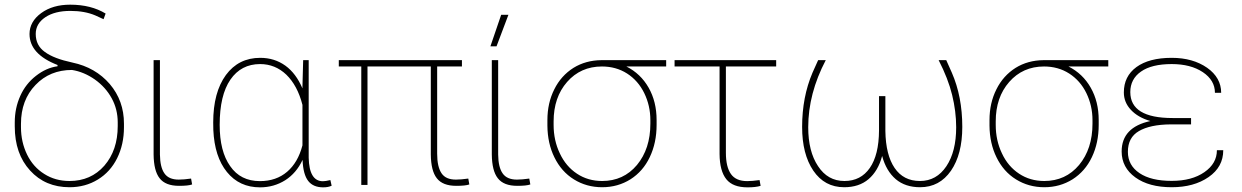

<svg xmlns="http://www.w3.org/2000/svg" viewBox="-20 -783 5261 813"><path d="M105 -639.2C105 -582 144.5 -538.6 223.6 -507.8C223.6 -507.8 223.6 -502.4 223.6 -502.4C223.6 -502.4 223.6 -502.4 223.6 -502.4C191.4 -498 161.1 -484.4 132.3 -461.9C103.5 -439.5 81.1 -411.1 65.9 -377C50.3 -342.3 42.5 -305.2 42.5 -264.6C42.5 -264.6 42.5 -248 42.5 -248C42.5 -248 42.5 -248 42.5 -248C42.5 -170.4 64 -108.4 107.4 -61C150.4 -13.7 206.1 9.8 274.4 9.8C274.4 9.8 274.4 9.8 274.4 9.8C318.8 9.8 358.9 -1 394.5 -22.9C429.7 -44.4 457 -74.7 476.1 -113.3C495.1 -151.9 504.9 -195.3 504.9 -244.1C504.9 -244.1 504.9 -259.8 504.9 -259.8C504.9 -259.8 504.9 -259.8 504.9 -259.8C504.9 -324.2 484.9 -379.9 444.8 -427.2C404.3 -474.1 351.6 -504.4 286.6 -518.1C286.6 -518.1 286.6 -518.1 286.6 -518.1C234.4 -529.3 195.8 -543.9 169.9 -563C144 -581.5 131.3 -606.9 131.3 -639.2C131.3 -639.2 131.3 -639.2 131.3 -639.2C131.3 -668.5 145 -691.9 171.9 -710C198.7 -728 234.4 -736.8 277.8 -736.8C277.8 -736.8 277.8 -736.8 277.8 -736.8C318.4 -736.8 353.5 -730.5 383.3 -717.8C383.3 -717.8 418.5 -701.7 418.5 -701.7C418.5 -701.7 427.2 -725.6 427.2 -725.6C427.2 -725.6 427.2 -725.6 427.2 -725.6C386.2 -750.5 336.4 -763.2 277.3 -763.2C277.3 -763.2 277.3 -763.2 277.3 -763.2C228 -763.2 187 -751.5 154.3 -727.5C121.6 -703.6 105 -673.8 105 -639.2C105 -639.2 105 -639.2 105 -639.2ZM68.8 -258.8C68.8 -258.8 68.8 -258.8 68.8 -258.8C68.8 -325.7 89.4 -380.9 130.4 -423.3C170.9 -465.8 222.7 -486.8 284.7 -486.8C284.7 -486.8 284.7 -486.8 284.7 -486.8C318.8 -481.4 351.1 -467.8 381.8 -446.3C412.6 -424.3 436 -397.9 453.1 -366.7C470.2 -335.4 478.5 -301.3 478.5 -264.6C478.5 -264.6 478.5 -249.5 478.5 -249.5C478.5 -249.5 478.5 -249.5 478.5 -249.5C478.5 -180.7 459.5 -125 421.9 -81.5C383.8 -38.1 334.5 -16.6 274.4 -16.6C274.4 -16.6 274.4 -16.6 274.4 -16.6C234.4 -16.6 198.7 -26.4 167.5 -46.4C136.2 -65.9 111.8 -93.3 94.7 -128.4C77.6 -163.6 68.8 -202.1 68.8 -244.1C68.8 -244.1 68.8 -258.8 68.8 -258.8Z M630.4 -528.3C630.4 -528.3 630.4 -128.9 630.4 -128.9C630.4 -128.9 630.4 -128.9 630.4 -128.9C630.9 -83 639.2 -49.3 655.8 -28.3C672.4 -6.8 699.7 3.9 738.3 3.9C738.3 3.9 738.3 3.9 738.3 3.9C764.2 3.9 782.7 2 793.5 -2C793.5 -2 789.1 -26.9 789.1 -26.9C789.1 -26.9 789.1 -26.9 789.1 -26.9C768.6 -23.9 751 -22.5 736.8 -22.5C736.8 -22.5 736.8 -22.5 736.8 -22.5C708.5 -22.5 688.5 -31.2 676.3 -48.8C664.1 -65.9 657.7 -92.8 657.2 -128.4C657.2 -128.4 657.2 -528.3 657.2 -528.3C657.2 -528.3 630.4 -528.3 630.4 -528.3Z M1263.7 -528.3C1263.7 -528.3 1260.7 -417 1260.7 -417C1260.7 -417 1260.7 -408.7 1260.7 -408.7C1260.7 -408.7 1260.7 -408.7 1260.7 -408.7C1242.7 -450.7 1218.8 -482.9 1188.5 -504.9C1157.7 -526.9 1122.6 -538.1 1082 -538.1C1082 -538.1 1082 -538.1 1082 -538.1C1020.5 -538.1 972.2 -513.7 936.5 -465.3C900.9 -416.5 882.8 -349.6 882.8 -264.6C882.8 -264.6 883.3 -232.9 883.3 -232.9C883.3 -232.9 883.3 -232.9 883.3 -232.9C886.7 -157.2 905.8 -97.7 940.9 -54.7C976.1 -11.2 1022.9 10.3 1081.1 10.3C1081.1 10.3 1081.1 10.3 1081.1 10.3C1120.6 10.3 1156.2 0 1188 -20C1219.2 -40 1243.7 -68.4 1261.2 -106C1261.2 -106 1261.2 -106 1261.2 -106C1262.7 -64.5 1271 -34.7 1285.2 -16.6C1299.3 1.5 1320.8 10.3 1348.6 10.3C1348.6 10.3 1348.6 10.3 1348.6 10.3C1363.3 10.3 1375 7.8 1384.3 3.4C1384.3 3.4 1378.9 -20.5 1378.9 -20.5C1378.9 -20.5 1378.9 -20.5 1378.9 -20.5C1364.7 -17.1 1354.5 -15.6 1347.2 -15.6C1347.2 -15.6 1347.2 -15.6 1347.2 -15.6C1308.6 -15.6 1288.6 -48.8 1287.1 -115.2C1287.1 -115.2 1287.1 -528.3 1287.1 -528.3C1287.1 -528.3 1263.7 -528.3 1263.7 -528.3ZM910.2 -254.4C910.2 -337.9 925.3 -401.9 955.6 -445.8C985.8 -489.7 1027.8 -511.7 1081.5 -511.7C1081.5 -511.7 1081.5 -511.7 1081.5 -511.7C1124 -511.7 1161.1 -496.6 1192.4 -466.8C1223.6 -436.5 1246.6 -394 1260.7 -338.9C1260.7 -338.9 1260.7 -167.5 1260.7 -167.5C1260.7 -167.5 1260.7 -167.5 1260.7 -167.5C1248 -119.1 1226.6 -82 1195.8 -55.7C1165 -29.3 1126.5 -16.1 1080.6 -16.1C1080.6 -16.1 1080.6 -16.1 1080.6 -16.1C1025.9 -16.1 983.9 -37.1 954.6 -79.6C924.8 -121.6 910.2 -179.7 910.2 -254.4C910.2 -254.4 910.2 -254.4 910.2 -254.4Z M1936 -528.3C1936 -528.3 1414.6 -528.3 1414.6 -528.3C1414.6 -528.3 1414.6 -501.5 1414.6 -501.5C1414.6 -501.5 1509.8 -501.5 1509.8 -501.5C1509.8 -501.5 1509.8 0 1509.8 0C1509.8 0 1536.1 0 1536.1 0C1536.1 0 1536.1 -501.5 1536.1 -501.5C1536.1 -501.5 1804.2 -501.5 1804.2 -501.5C1804.2 -501.5 1804.2 -128.9 1804.2 -128.9C1804.2 -128.9 1804.2 -128.9 1804.2 -128.9C1804.7 -83 1813 -49.3 1829.6 -28.3C1846.2 -6.8 1873.5 3.9 1912.1 3.9C1912.1 3.9 1912.1 3.9 1912.1 3.9C1938 3.9 1956.5 2 1967.3 -2C1967.3 -2 1962.9 -26.9 1962.9 -26.9C1962.9 -26.9 1962.9 -26.9 1962.9 -26.9C1942.4 -23.9 1924.8 -22.5 1910.6 -22.5C1910.6 -22.5 1910.6 -22.5 1910.6 -22.5C1881.8 -22.5 1861.8 -31.2 1849.6 -49.3C1837.4 -67.4 1831.1 -94.7 1831.1 -132.3C1831.1 -132.3 1831.1 -501.5 1831.1 -501.5C1831.1 -501.5 1936 -501.5 1936 -501.5C1936 -501.5 1936 -528.3 1936 -528.3Z M2062.5 -528.3C2062.5 -528.3 2062.5 -128.9 2062.5 -128.9C2062.5 -128.9 2062.5 -128.9 2062.5 -128.9C2063 -83 2071.3 -49.3 2087.9 -28.3C2104.5 -6.8 2131.8 3.9 2170.4 3.9C2170.4 3.9 2170.4 3.9 2170.4 3.9C2196.3 3.9 2214.8 2 2225.6 -2C2225.6 -2 2221.2 -26.9 2221.2 -26.9C2221.2 -26.9 2221.2 -26.9 2221.2 -26.9C2200.7 -23.9 2183.1 -22.5 2168.9 -22.5C2168.9 -22.5 2168.9 -22.5 2168.9 -22.5C2140.6 -22.5 2120.6 -31.2 2108.4 -48.8C2096.2 -65.9 2089.8 -92.8 2089.4 -128.4C2089.4 -128.4 2089.4 -528.3 2089.4 -528.3C2089.4 -528.3 2062.5 -528.3 2062.5 -528.3ZM2056.6 -586.9C2056.6 -586.9 2082.5 -586.9 2082.5 -586.9C2082.5 -586.9 2132.8 -720.2 2132.8 -720.2C2132.8 -720.2 2102.1 -720.2 2102.1 -720.2C2102.1 -720.2 2056.6 -586.9 2056.6 -586.9Z M2800.8 -528.3C2800.8 -528.3 2525.9 -528.3 2525.9 -528.3C2525.9 -528.3 2525.9 -528.3 2525.9 -528.3C2482.4 -527.8 2442.9 -517.1 2408.2 -495.6C2373.5 -473.6 2346.2 -443.4 2327.1 -404.8C2307.6 -366.2 2297.9 -322.8 2297.9 -274.4C2297.9 -274.4 2297.9 -251 2297.9 -251C2297.9 -251 2297.9 -251 2297.9 -251C2298.3 -201.2 2308.1 -156.2 2327.6 -116.7C2347.2 -76.7 2374.5 -45.4 2410.2 -23.4C2445.3 -1.5 2485.4 9.8 2529.8 9.8C2574.2 9.8 2614.3 -1.5 2649.9 -23.9C2685.1 -46.4 2712.4 -77.6 2731.4 -117.7C2750.5 -157.7 2760.3 -203.1 2760.3 -254.4C2760.3 -254.4 2760.3 -274.4 2760.3 -274.4C2760.3 -274.4 2760.3 -274.4 2760.3 -274.4C2760.3 -326.7 2749 -372.1 2726.6 -411.6C2704.1 -451.2 2672.9 -481 2632.3 -501.5C2632.3 -501.5 2800.8 -501.5 2800.8 -501.5C2800.8 -501.5 2800.8 -528.3 2800.8 -528.3ZM2324.2 -269C2324.2 -269 2324.2 -269 2324.2 -269C2324.2 -336.9 2343.3 -392.6 2381.3 -436C2419.4 -479.5 2468.8 -501.5 2528.8 -501.5C2528.8 -501.5 2528.8 -501.5 2528.8 -501.5C2568.4 -501.5 2604 -491.7 2635.3 -471.7C2666.5 -451.7 2690.9 -423.8 2708 -388.7C2725.1 -353.5 2733.9 -315.4 2733.9 -274.4C2733.9 -274.4 2733.9 -259.3 2733.9 -259.3C2733.9 -259.3 2733.9 -259.3 2733.9 -259.3C2733.9 -188 2714.8 -129.9 2677.2 -84.5C2639.2 -39.1 2589.8 -16.6 2529.8 -16.6C2529.8 -16.6 2529.8 -16.6 2529.8 -16.6C2489.7 -16.6 2454.1 -26.9 2423.3 -47.4C2392.1 -67.9 2367.7 -96.7 2350.6 -133.3C2333 -169.9 2324.2 -210 2324.2 -253.9C2324.2 -253.9 2324.2 -269 2324.2 -269Z M3266.6 -528.3C3266.6 -528.3 2836.4 -528.3 2836.4 -528.3C2836.4 -528.3 2836.4 -501.5 2836.4 -501.5C2836.4 -501.5 3026.9 -501.5 3026.9 -501.5C3026.9 -501.5 3026.9 -130.9 3026.9 -130.9C3026.9 -130.9 3026.9 -130.9 3026.9 -130.9C3027.3 -82.5 3037.1 -46.9 3055.7 -23.9C3074.2 -1 3104 10.3 3145.5 10.3C3145.5 10.3 3145.5 10.3 3145.5 10.3C3168.5 10.3 3187 8.3 3200.7 3.9C3200.7 3.9 3196.3 -20.5 3196.3 -20.5C3196.3 -20.5 3196.3 -20.5 3196.3 -20.5C3175.3 -17.6 3157.7 -16.1 3144 -16.1C3144 -16.1 3144 -16.1 3144 -16.1C3112.3 -16.1 3089.4 -25.9 3075.2 -45.9C3061 -65.9 3053.7 -95.7 3053.7 -136.2C3053.7 -136.2 3053.7 -501.5 3053.7 -501.5C3053.7 -501.5 3266.6 -501.5 3266.6 -501.5C3266.6 -501.5 3266.6 -528.3 3266.6 -528.3Z M3444.3 -528.3C3444.3 -528.3 3420.4 -475.1 3420.4 -475.1C3420.4 -475.1 3420.4 -475.1 3420.4 -475.1C3391.1 -406.2 3376.5 -330.1 3376.5 -245.6C3376.5 -245.6 3376.5 -245.6 3376.5 -245.6C3376.5 -168.9 3392.1 -107.4 3423.8 -60.5C3455.6 -13.7 3499 9.8 3554.7 9.8C3554.7 9.8 3554.7 9.8 3554.7 9.8C3596.2 9.8 3630.9 -1.5 3657.7 -24.4C3684.6 -47.4 3704.1 -80.1 3715.3 -122.6C3715.3 -122.6 3715.3 -122.6 3715.3 -122.6C3726.6 -80.1 3746.1 -47.4 3772.9 -24.4C3799.8 -1.5 3834.5 9.8 3876 9.8C3876 9.8 3876 9.8 3876 9.8C3931.2 9.8 3974.6 -13.7 4006.8 -60.1C4038.6 -106.4 4054.7 -168 4054.7 -245.6C4054.7 -245.6 4054.7 -245.6 4054.7 -245.6C4054.7 -331.1 4040 -407.7 4010.3 -475.6C4010.3 -475.6 3986.8 -528.3 3986.8 -528.3C3986.8 -528.3 3954.6 -528.3 3954.6 -528.3C3954.6 -528.3 3954.6 -528.3 3954.6 -528.3C3981.4 -476.1 4000.5 -426.8 4011.7 -380.9C4022.9 -335 4028.8 -289.6 4028.8 -244.1C4028.8 -244.1 4028.8 -244.1 4028.8 -244.1C4028.8 -175.8 4015.1 -120.6 3987.3 -79.1C3959.5 -37.6 3922.4 -16.6 3875.5 -16.6C3828.6 -16.6 3793 -35.2 3768.1 -71.8C3743.2 -108.4 3730 -160.6 3729 -228.5C3729 -228.5 3729 -376 3729 -376C3729 -376 3702.1 -376 3702.1 -376C3702.1 -376 3702.1 -231 3702.1 -231C3702.1 -231 3702.1 -231 3702.1 -231C3701.7 -161.1 3688.5 -108.4 3663.1 -71.8C3637.7 -35.2 3602.1 -16.6 3555.7 -16.6C3555.7 -16.6 3555.7 -16.6 3555.7 -16.6C3508.3 -16.6 3471.2 -37.6 3443.8 -79.6C3416 -121.1 3402.3 -176.3 3402.3 -244.1C3402.3 -244.1 3402.3 -244.1 3402.3 -244.1C3402.3 -339.4 3427.2 -434.1 3476.6 -528.3C3476.6 -528.3 3444.3 -528.3 3444.3 -528.3Z M4672.9 -528.3C4672.9 -528.3 4397.9 -528.3 4397.9 -528.3C4397.9 -528.3 4397.9 -528.3 4397.9 -528.3C4354.5 -527.8 4314.9 -517.1 4280.3 -495.6C4245.6 -473.6 4218.3 -443.4 4199.2 -404.8C4179.7 -366.2 4169.9 -322.8 4169.9 -274.4C4169.9 -274.4 4169.9 -251 4169.9 -251C4169.9 -251 4169.9 -251 4169.9 -251C4170.4 -201.2 4180.2 -156.2 4199.7 -116.7C4219.2 -76.7 4246.6 -45.4 4282.2 -23.4C4317.4 -1.5 4357.4 9.8 4401.9 9.8C4446.3 9.8 4486.3 -1.5 4522 -23.9C4557.1 -46.4 4584.5 -77.6 4603.5 -117.7C4622.6 -157.7 4632.3 -203.1 4632.3 -254.4C4632.3 -254.4 4632.3 -274.4 4632.3 -274.4C4632.3 -274.4 4632.3 -274.4 4632.3 -274.4C4632.3 -326.7 4621.1 -372.1 4598.6 -411.6C4576.2 -451.2 4544.9 -481 4504.4 -501.5C4504.4 -501.5 4672.9 -501.5 4672.9 -501.5C4672.9 -501.5 4672.9 -528.3 4672.9 -528.3ZM4196.3 -269C4196.3 -269 4196.3 -269 4196.3 -269C4196.3 -336.9 4215.3 -392.6 4253.4 -436C4291.5 -479.5 4340.8 -501.5 4400.9 -501.5C4400.9 -501.5 4400.9 -501.5 4400.9 -501.5C4440.4 -501.5 4476.1 -491.7 4507.3 -471.7C4538.6 -451.7 4563 -423.8 4580.1 -388.7C4597.2 -353.5 4606 -315.4 4606 -274.4C4606 -274.4 4606 -259.3 4606 -259.3C4606 -259.3 4606 -259.3 4606 -259.3C4606 -188 4586.9 -129.9 4549.3 -84.5C4511.2 -39.1 4461.9 -16.6 4401.9 -16.6C4401.9 -16.6 4401.9 -16.6 4401.9 -16.6C4361.8 -16.6 4326.2 -26.9 4295.4 -47.4C4264.2 -67.9 4239.7 -96.7 4222.7 -133.3C4205.1 -169.9 4196.3 -210 4196.3 -253.9C4196.3 -253.9 4196.3 -269 4196.3 -269Z M4729.5 -141.6C4729.5 -96.2 4749 -59.6 4787.6 -31.7C4826.2 -3.9 4877.4 9.8 4941.4 9.8C4941.4 9.8 4941.4 9.8 4941.4 9.8C5003.9 9.8 5056.2 -4.4 5097.7 -33.2C5139.2 -62 5159.7 -99.6 5159.7 -147C5159.7 -147 5132.8 -147 5132.8 -147C5132.8 -147 5132.8 -147 5132.8 -147C5132.8 -109.4 5115.2 -78.6 5080.1 -54.2C5044.4 -29.3 4998.5 -17.1 4941.4 -17.1C4941.4 -17.1 4941.4 -17.1 4941.4 -17.1C4883.3 -17.1 4837.9 -27.8 4805.2 -49.8C4772.5 -71.8 4755.9 -101.6 4755.9 -140.1C4755.9 -140.1 4755.9 -140.1 4755.9 -140.1C4755.9 -180.7 4771.5 -210 4802.7 -228C4833.5 -246.1 4878.4 -255.9 4937 -256.3C4937 -256.3 5023.4 -256.3 5023.4 -256.3C5023.4 -256.3 5023.4 -283.2 5023.4 -283.2C5023.4 -283.2 4945.3 -283.2 4945.3 -283.2C4945.3 -283.2 4945.3 -283.2 4945.3 -283.2C4825.7 -283.2 4766.1 -319.8 4766.1 -393.1C4766.1 -393.1 4766.1 -393.1 4766.1 -393.1C4766.1 -429.7 4781.2 -459 4811.5 -480C4841.3 -501 4884.8 -511.7 4941.4 -511.7C4941.4 -511.7 4941.4 -511.7 4941.4 -511.7C4994.6 -511.7 5038.6 -500.5 5073.2 -477.5C5107.4 -454.6 5124.5 -425.3 5124.5 -390.1C5124.5 -390.1 5150.9 -390.1 5150.9 -390.1C5150.9 -390.1 5150.9 -390.1 5150.9 -390.1C5150.9 -432.6 5130.9 -468.3 5091.3 -496.1C5051.3 -523.9 5001.5 -538.1 4941.4 -538.1C4941.4 -538.1 4941.4 -538.1 4941.4 -538.1C4877.4 -538.1 4827.6 -524.9 4792 -499C4756.3 -472.7 4738.8 -437 4738.8 -391.6C4738.8 -391.6 4738.8 -391.6 4738.8 -391.6C4738.8 -363.8 4748.5 -339.4 4768.6 -317.9C4788.6 -296.4 4815.9 -280.8 4851.1 -270.5C4851.1 -270.5 4851.1 -270.5 4851.1 -270.5C4770 -252.9 4729.5 -210 4729.5 -141.6C4729.5 -141.6 4729.5 -141.6 4729.5 -141.6Z"/></svg>

Font: WOX
Style: Regular
Weight: 500
Designer: Google
Foundry: ""
Version: ""